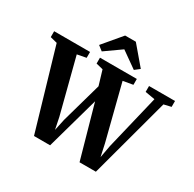

<svg xmlns="http://www.w3.org/2000/svg" viewBox="-224 -1196 1433 1415"><g transform="rotate(30 493.0 -488.5)"><path d="M-21 -693V-743H284.5V-693L208.5 -678.5L328 -214.5L348 -116.5L369 -214.5L465 -555L428 -678.5L369 -693V-743H682.5V-693L598.5 -678.5L716.5 -214.5L739 -110.5L758 -214.5L869.5 -678.5L786.5 -693V-743H1007.5V-693L946 -678.5L763 0H624L498.5 -446.5L373.5 0H236.5L38 -678ZM357 -789.5 316.5 -821 448 -977H539L671 -821.5L630 -789.5L493.5 -886Z"/></g></svg>

Font: Merriweather 60pt ExtraBold
Style: Regular
Weight: 800
Version: Version 2.100